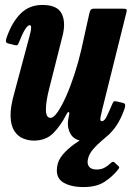

<svg xmlns="http://www.w3.org/2000/svg" viewBox="-20 -555 533 777"><path d="M6.5 -402Q28 -464.5 63.2 -499.8Q98.5 -535 151.5 -535Q211.5 -535 229.2 -500.5Q247 -466 233.5 -411.5L180 -200Q165.5 -144.5 165.8 -111.2Q166 -78 184.5 -78Q197 -78 213.5 -102Q230 -126 247.8 -166Q265.5 -206 281.5 -255Q297.5 -304 309 -354L341.5 -500.5Q343.5 -509.5 346.8 -514.8Q350 -520 362 -520H472.5Q487 -520 490.8 -518Q494.5 -516 491.5 -504.5L393.5 -111Q390 -96.5 386.8 -80.5Q383.5 -64.5 392 -64.5Q402 -64.5 411 -82.2Q420 -100 433.5 -132Q437 -140.5 440 -143.8Q443 -147 454.5 -144L475.5 -139Q485 -137 486.2 -132Q487.5 -127 484.5 -116.5Q463 -53.5 428 -18Q393 17.5 336.5 17.5Q285.5 17.5 268 -9.2Q250.5 -36 256 -71L260 -92.5Q261.5 -101 257.8 -101.5Q254 -102 250 -94Q226 -47 196 -16.5Q166 14 117 14Q94.5 14 73.2 5.2Q52 -3.5 38 -25Q24 -46.5 22.8 -84Q21.5 -121.5 38 -179L99 -407Q101 -414 103.5 -424.8Q106 -435.5 106 -444.2Q106 -453 100 -453Q84 -453 56.5 -383Q53.5 -376 50.8 -373Q48 -370 37 -373L13.5 -379Q5 -381.5 4 -386.5Q3 -391.5 6.5 -402ZM318 202Q266.5 202 235.8 183.2Q205 164.5 211 121Q214 94.5 233.5 71.2Q253 48 281 28Q309 8 338.5 -8.8Q368 -25.5 391 -39Q400.5 -44.5 409.8 -42.2Q419 -40 422 -36.5Q429 -28.5 429.5 -23.8Q430 -19 422.5 -12Q408 1 389.5 16.5Q371 32 355.8 50Q340.5 68 336 88.5Q331.5 107.5 340.2 119.2Q349 131 371.5 131Q390 131 403.8 123.2Q417.5 115.5 427.5 105.5Q437 96 443 102L459 117Q463 120.5 462.5 123Q462 125.5 458 131Q436.5 158.5 404 180.2Q371.5 202 318 202Z"/></svg>

Font: Besley* Condensed
Style: Bold Italic
Weight: 700
Width: 3
Italic angle: -13°
Designer: Owen Earl
Foundry: indestructible type*
Version: Version 3.000; ttfautohint (v1.8.3)